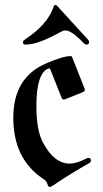

<svg xmlns="http://www.w3.org/2000/svg" viewBox="-20 -738 412 768"><path d="M33.2 0ZM71.8 -568.8Q71.8 -574.7 79.1 -579.6Q170.9 -640.1 194.3 -710.9Q196.8 -718.3 200.9 -718.3Q205.1 -718.3 209.5 -713.4L331.1 -580.6Q336.4 -574.7 336.4 -569.8Q336.4 -559.6 325.7 -559.6Q320.3 -559.6 314 -566.4Q278.8 -603.5 255.4 -613.3Q248 -616.2 240.5 -616.2Q232.9 -616.2 221.7 -609.9Q132.8 -559.6 82 -559.6Q71.8 -559.6 71.8 -568.8ZM33.2 -267.1Q33.2 -427.7 163.6 -483.9Q231.9 -513.7 263.2 -513.7Q266.6 -513.7 268.1 -510.3L318.4 -383.8Q319.3 -381.3 319.3 -378.9Q319.3 -372.6 312 -369.6L240.2 -340.8Q237.8 -339.8 235.4 -339.8Q229 -339.8 226.1 -347.7L181.6 -459.5Q179.7 -464.4 177.2 -464.4Q174.8 -464.4 173.3 -463.9Q125.5 -444.8 125.5 -314Q125.5 -216.8 151.9 -167.5Q196.8 -83.5 259.3 -83.5Q284.7 -83.5 323.7 -103Q330.6 -106.4 333.5 -106.4Q343.8 -106.4 343.8 -94.7Q343.8 -89.4 335 -84.5Q262.7 -43.9 192.9 3.4Q183.6 9.8 178.2 9.8Q172.9 9.8 169.7 -2Q166.5 -13.7 155.3 -21Q33.2 -100.1 33.2 -267.1Z"/></svg>

Font: UnifrakturMaguntia21
Style: Book
Weight: 400
Designer: j. 'mach' wust, Gerrit Ansmann, Georg Duffner, based on a font by Peter Wiegel, original typeface by Carl Albert Fahrenw
Version: Version 2017-03-19